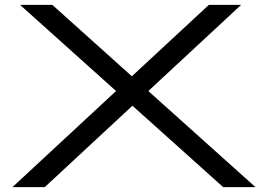

<svg xmlns="http://www.w3.org/2000/svg" viewBox="-20 -770 1102 790"><path d="M31.2 0 457.5 -395.5 62.5 -750H195.3L522.5 -456.1L839.4 -750H972.2L590.3 -395.5L1031.2 0H898.4L524.9 -335L164.1 0Z"/></svg>

Font: Michroma
Style: Regular
Weight: 400
Designer: Vernon Adams
Foundry: Vernon Adams
Version: Version 1.100; ttfautohint (v1.8.4.7-5d5b);gftools[0.9.29]